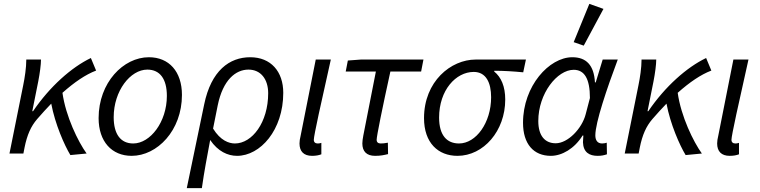

<svg xmlns="http://www.w3.org/2000/svg" viewBox="-20 -794 3933 993"><path d="M29 0H101L107 -31C120 -96 140 -141 172 -178C197 -207 221 -233 245 -258C265 -152 313 -43 344 8L428 0C384 -61 320 -192 303 -314C365 -369 422 -408 477 -429L450 -494C350 -446 238 -347 151 -219H147L178 -374C186 -415 192 -460 192 -486H116C116 -443 108 -392 100 -353Z M661 12C793 12 921 -119 921 -303C921 -424 854 -498 750 -498C618 -498 490 -367 490 -183C490 -62 558 12 661 12ZM669 -52C604 -52 568 -100 568 -188C568 -324 654 -434 742 -434C807 -434 843 -386 843 -298C843 -163 757 -52 669 -52Z M946 179H1024C1037 87 1050 23 1067 -70C1107 -11 1158 12 1206 12C1326 12 1445 -121 1445 -314C1445 -424 1381 -498 1274 -498C1167 -498 1072 -429 1036 -254ZM1195 -52C1164 -52 1120 -67 1082 -129L1106 -249C1133 -381 1199 -434 1265 -434C1329 -434 1367 -384 1367 -312C1367 -161 1284 -52 1195 -52Z M1594 12C1614 12 1629 9 1642 4V-55C1633 -52 1627 -52 1623 -52C1611 -52 1603 -58 1603 -71C1603 -93 1641 -263 1691 -486H1613L1535 -93C1531 -77 1529 -63 1529 -52C1529 -11 1551 12 1594 12Z M1920 12C1949 12 1966 8 1987 3L1986 -56C1969 -53 1961 -52 1949 -52C1936 -52 1928 -58 1928 -71C1928 -90 1957 -233 1999 -424H2158L2170 -486H1846L1779 -481L1768 -424H1924L1859 -93C1856 -77 1854 -63 1854 -52C1854 -11 1876 12 1920 12Z M2346 12C2481 12 2593 -117 2593 -279C2593 -347 2572 -395 2536 -424V-428C2587 -428 2634 -425 2686 -420L2700 -486H2440C2312 -486 2173 -373 2173 -183C2173 -55 2246 12 2346 12ZM2354 -52C2292 -52 2251 -93 2251 -186C2251 -328 2338 -422 2430 -422C2494 -422 2520 -366 2520 -291C2520 -159 2442 -52 2354 -52Z M2829 12C2886 12 2951 -25 2993 -93H2997C2996 -79 2995 -65 2995 -58C2997 -6 3028 12 3071 12C3091 12 3104 9 3119 4L3118 -56C3112 -54 3104 -52 3094 -52C3069 -52 3059 -70 3059 -94C3059 -160 3119 -337 3175 -486H3097L3061 -368H3057C3052 -457 3012 -498 2940 -498C2820 -498 2685 -349 2685 -159C2685 -49 2740 12 2829 12ZM2854 -53C2799 -53 2764 -91 2764 -168C2764 -311 2862 -433 2947 -433C3002 -433 3031 -388 3031 -287L3009 -203C2990 -129 2917 -53 2854 -53ZM2999 -558 3101 -748 3028 -774 2947 -576Z M3211 0H3283L3289 -31C3302 -96 3322 -141 3354 -178C3379 -207 3403 -233 3427 -258C3447 -152 3495 -43 3526 8L3610 0C3566 -61 3502 -192 3485 -314C3547 -369 3604 -408 3659 -429L3632 -494C3532 -446 3420 -347 3333 -219H3329L3360 -374C3368 -415 3374 -460 3374 -486H3298C3298 -443 3290 -392 3282 -353Z M3754 12C3774 12 3789 9 3802 4V-55C3793 -52 3787 -52 3783 -52C3771 -52 3763 -58 3763 -71C3763 -93 3801 -263 3851 -486H3773L3695 -93C3691 -77 3689 -63 3689 -52C3689 -11 3711 12 3754 12Z"/></svg>

Font: Source Sans Pro
Style: Italic
Weight: 400
Italic angle: -11°
Designer: Paul D. Hunt
Foundry: Adobe Systems Incorporated
Version: Version 3.006;hotconv 1.0.111;makeotfexe 2.5.65597